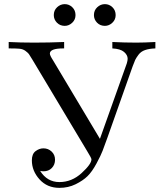

<svg xmlns="http://www.w3.org/2000/svg" viewBox="-20 -886 790 928"><path d="M240 -813Q240 -836 256 -851Q272 -866 293 -866Q314 -866 329.5 -851Q345 -836 345 -813Q345 -791 329 -776Q313 -761 293 -761Q270 -761 255 -776.5Q240 -792 240 -813ZM434 -813Q434 -836 450 -851Q466 -866 487 -866Q508 -866 523.5 -851Q539 -836 539 -813Q539 -791 523 -776Q507 -761 487 -761Q464 -761 449 -776.5Q434 -792 434 -813ZM22 -652V-683Q78 -680 145 -680Q218 -680 290 -683V-652H286Q221 -652 221 -627Q221 -618 236 -595L463 -215L593 -580Q597 -594 597 -602Q597 -620 579.5 -635Q562 -650 523 -652V-683Q582 -680 639 -680Q677 -680 731 -683V-652Q701 -651 681 -644Q661 -637 649.5 -621.5Q638 -606 633.5 -596.5Q629 -587 621 -565L499 -220Q484 -179 476 -157.5Q468 -136 446.5 -96Q425 -56 403 -34.5Q381 -13 345.5 4.5Q310 22 267 22Q208 22 171 -19Q134 -60 134 -111Q134 -142 152 -155.5Q170 -169 190 -169Q213 -169 229.5 -153.5Q246 -138 246 -114Q246 -90 230.5 -74Q215 -58 190 -58Q184 -58 174 -60Q208 -6 267 -6Q327 -6 374.5 -49.5Q422 -93 422 -116Q422 -122 401 -156L137 -597Q124 -619 119.5 -625Q115 -631 103 -640Q91 -649 74 -650.5Q57 -652 26 -652Z"/></svg>

Font: CMU Serif
Style: Roman
Weight: 500
Version: Version 0.7.0